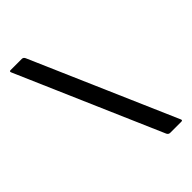

<svg xmlns="http://www.w3.org/2000/svg" viewBox="-213 -777 855 855"><g transform="rotate(-45 214.5 -350.0)"><path d="M22 -689.9 316.9 -9.8C320.1 -3.3 325.2 0 332 0H401.9C408.7 0 410.5 -3.3 407.2 -9.8L111.8 -689.9C108.6 -696.8 103.7 -700.2 97.2 -700.2H26.9C20.3 -700.2 18.7 -696.8 22 -689.9Z"/></g></svg>

Font: Numans
Style: Regular
Weight: 400
Designer: Jovanny Lemonad
Foundry: Jovanny Lemonad
Version: Version 001.001